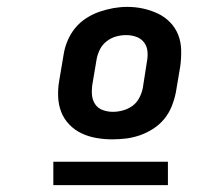

<svg xmlns="http://www.w3.org/2000/svg" viewBox="-20 -722 640 558"><path d="M306 -317Q283 -317 260 -321Q237 -325 217 -334.5Q197 -344 181.5 -360Q166 -376 158 -396.5Q150 -417 149 -440.5Q148 -464 152 -487L165 -564Q168 -584 176.5 -604Q185 -624 198.5 -640.5Q212 -657 230.5 -669Q249 -681 269.5 -688Q290 -695 310 -698.5Q330 -702 350 -702Q374 -702 396.5 -697Q419 -692 439 -682.5Q459 -673 474.5 -657Q490 -641 498 -620.5Q506 -600 506.5 -576.5Q507 -553 504 -530L491 -453Q487 -433 479 -413Q471 -393 457.5 -376.5Q444 -360 425.5 -348Q407 -336 387 -329Q367 -322 346.5 -319.5Q326 -317 306 -317ZM308 -397Q322 -397 337 -401Q352 -405 364.5 -414Q377 -423 384.5 -437Q392 -451 395 -466L407 -543Q410 -558 408.5 -573Q407 -588 398.5 -599Q390 -610 376 -615Q362 -620 347 -620Q332 -620 317.5 -616Q303 -612 290.5 -602.5Q278 -593 271 -579.5Q264 -566 261 -551L248 -474Q246 -459 247.5 -444.5Q249 -430 257 -418.5Q265 -407 279 -402Q293 -397 308 -397ZM468 -184H135V-252H468Z"/></svg>

Font: Iosevka Slab HvExObl
Style: Regular
Weight: 900
Width: 7
Italic angle: -9°
Monospace: yes
Designer: Belleve Invis
Foundry: Belleve Invis
Version: Version 11.1.1; ttfautohint (v1.8.3)